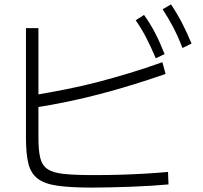

<svg xmlns="http://www.w3.org/2000/svg" viewBox="-20 -871 920 871"><path d="M97.8 -244.4V-743.3H154.4V-243.3Q154.4 -187.8 162.8 -153.9Q171.1 -120 196.7 -103.3Q222.2 -86.7 272.2 -81.7Q322.2 -76.7 407.8 -76.7Q463.3 -76.7 522.8 -78.3Q582.2 -80 638.9 -83.3Q695.6 -86.7 742.2 -91.1L744.4 -34.4Q707.8 -31.1 665 -28.3Q622.2 -25.6 575.6 -23.9Q528.9 -22.2 483.3 -21.1Q437.8 -20 396.7 -20Q301.1 -20 241.7 -28.3Q182.2 -36.7 151.1 -60.6Q120 -84.4 108.9 -128.3Q97.8 -172.2 97.8 -244.4ZM133.3 -438.9Q210 -452.2 282.8 -466.7Q355.6 -481.1 425.6 -499.4Q495.6 -517.8 567.2 -539.4Q638.9 -561.1 716.7 -588.9L731.1 -535.6Q581.1 -483.3 438.3 -445.6Q295.6 -407.8 141.1 -383.3ZM686.7 -606.7Q664.4 -658.9 643.3 -700Q622.2 -741.1 595.6 -778.9L633.3 -803.3Q662.2 -763.3 684.4 -720Q706.7 -676.7 726.7 -625.6ZM807.8 -653.3Q786.7 -707.8 765 -748.9Q743.3 -790 717.8 -828.9L755.6 -851.1Q783.3 -810 805.6 -767.2Q827.8 -724.4 848.9 -673.3Z"/></svg>

Font: Paperlogy 3 Light
Style: Regular
Weight: 300
Designer: redesigned by Lee Juim, glyphs from Gmarket Sans & Montserrat
Foundry: PT&
Version: Version 1.001